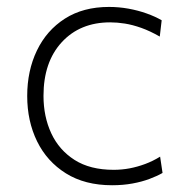

<svg xmlns="http://www.w3.org/2000/svg" viewBox="-20 -525 540 554"><path d="M303.5 9.5Q225 9.5 170.2 -24.8Q115.5 -59 87 -117.2Q58.5 -175.5 58.5 -248Q58.5 -321 86.5 -379.2Q114.5 -437.5 167.2 -471.2Q220 -505 294.5 -505Q323 -505 350.8 -500Q378.5 -495 403 -486.2Q427.5 -477.5 446.5 -466.5L441 -419.5Q413 -435.5 387.8 -444.5Q362.5 -453.5 340.2 -457Q318 -460.5 298 -460.5Q211 -460.5 158.2 -403.2Q105.5 -346 105.5 -248.5Q105.5 -188.5 128 -140.2Q150.5 -92 195.2 -63.5Q240 -35 308 -35Q331 -35 353.8 -39.2Q376.5 -43.5 398.8 -51.8Q421 -60 442 -73L449 -26Q433.5 -17 411.5 -8.8Q389.5 -0.5 362.2 4.5Q335 9.5 303.5 9.5Z"/></svg>

Font: Commissioner Thin ExtraLight
Style: Regular
Weight: 250
Version: Version 1.000